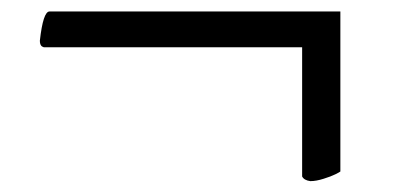

<svg xmlns="http://www.w3.org/2000/svg" viewBox="-20 -496 705 341"><path d="M50.8 -423.8Q56.6 -475.6 67.9 -475.6H584.5V-191.4Q583.5 -190.4 575.7 -186.5Q567.9 -182.6 554.7 -178.5Q541.5 -174.3 531.2 -174.3Q520 -175.8 516.6 -182.6V-412.1H57.6Q57.6 -412.1 57.1 -412.4Q56.6 -412.6 55.4 -413.1Q54.2 -413.6 53.2 -414.8Q52.2 -416 51.5 -418.2Q50.8 -420.4 50.8 -423.8Z"/></svg>

Font: Crimson
Style: Regular
Weight: 400
Version: Version 0.8